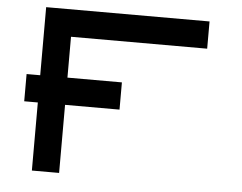

<svg xmlns="http://www.w3.org/2000/svg" viewBox="-52 -814 1105 878"><g transform="rotate(5 500.0 -375.0)"><path d="M125 -312.5H62.5V-437.5H125V-750H875V-625H250V-437.5H500V-312.5H250V0H125Z"/></g></svg>

Font: Xanmono
Style: Regular
Weight: 400
Designer: GGBotNet
Foundry: GGBotNet
Version: 1.00